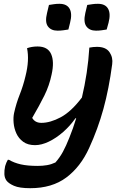

<svg xmlns="http://www.w3.org/2000/svg" viewBox="-20 -788 640 1008"><path d="M122 -535Q133 -539 147 -541.5Q161 -544 177 -544Q231 -544 248.5 -504Q266 -464 251 -397Q239 -339 213 -286.5Q187 -234 149 -169Q164 -143 197 -143Q244 -143 299 -172.5Q354 -202 410 -276Q425 -339 435 -405Q445 -471 449 -538Q470 -542 489 -542Q536 -542 555 -514Q574 -486 569 -451Q552 -322 523 -216.5Q494 -111 448 -11Q403 88 328 144Q253 200 139 200Q82 200 53.5 187.5Q25 175 14 160Q4 146 3 126.5Q2 107 7 84Q13 64 21 51H27Q54 67 89.5 75Q125 83 178 83Q204 83 227 79Q250 75 271 65Q294 39 310.5 8.5Q327 -22 344 -65Q364 -114 380 -167H376Q348 -127 311.5 -95Q275 -63 236.5 -44.5Q198 -26 164 -26Q126 -26 102 -43.5Q78 -61 66 -87.5Q54 -114 51.5 -143Q49 -172 54 -195Q65 -245 83.5 -291.5Q102 -338 114 -389Q135 -472 122 -535ZM237 -762Q250 -764 263 -766Q276 -768 292 -768Q331 -768 345.5 -742Q360 -716 348 -669L339 -633Q326 -631 312 -629Q298 -627 282 -627Q248 -627 231.5 -649.5Q215 -672 227 -720ZM438 -762Q452 -764 464.5 -766Q477 -768 494 -768Q533 -768 547.5 -742Q562 -716 550 -669L540 -633Q527 -631 513.5 -629Q500 -627 484 -627Q450 -627 433.5 -649.5Q417 -672 428 -720Z"/></svg>

Font: Recursive Sn Csl St SmB
Style: Italic
Weight: 600
Italic angle: -15°
Version: Version 1.079;hotconv 1.0.112;makeotfexe 2.5.65598; ttfautoh